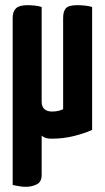

<svg xmlns="http://www.w3.org/2000/svg" viewBox="-20 -526 406 742"><path d="M79 196Q66 196 53 193.5Q40 191 29 189V-457Q29 -482 42 -494Q55 -506 86 -506Q98 -506 113.5 -504.5Q129 -503 141 -499V-133Q141 -114 151.5 -104.5Q162 -95 181 -95Q195 -95 205.5 -97.5Q216 -100 224 -104V-457Q224 -482 234.5 -494Q245 -506 279 -506Q290 -506 307 -504.5Q324 -503 336 -499V-24Q308 -11 266.5 -0.5Q225 10 178 10Q153 10 141 -2V150Q141 177 122 186.5Q103 196 79 196Z"/></svg>

Font: Yanone Kaffeesatz
Style: Bold
Weight: 700
Designer: Yanone (Cyrillic: Daniel Pouzeot, Huerta Tipografica, and Cyreal)
Foundry: Yanone
Version: Version 2.003